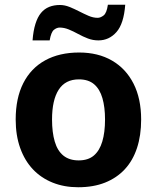

<svg xmlns="http://www.w3.org/2000/svg" viewBox="-20 -778 662 808"><path d="M574 -275Q574 -208 556.5 -155Q539 -102 505 -65.5Q471 -29 422 -9.5Q373 10 309 10Q250 10 201.5 -9.5Q153 -29 118.5 -65.5Q84 -102 65 -155Q46 -208 46 -275Q46 -365 78 -428Q110 -491 170 -524Q230 -557 313 -557Q393 -557 451.5 -523Q510 -489 542 -426Q574 -363 574 -275ZM199 -275Q199 -221 210.5 -182Q222 -143 247 -123Q272 -103 311 -103Q351 -103 375 -123.5Q399 -144 410.5 -182.5Q422 -221 422 -275Q422 -327 411 -365Q400 -403 376 -423.5Q352 -444 312 -444Q255 -444 227 -400.5Q199 -357 199 -275ZM117 -608Q120 -648 129 -677Q138 -706 152.5 -723.5Q167 -741 187 -749Q207 -757 232 -757Q252 -757 272 -749Q292 -741 312.5 -730.5Q333 -720 352.5 -711.5Q372 -703 391 -703Q403 -703 416 -713Q429 -723 434 -758H507Q501 -678 470 -643Q439 -608 394 -608Q371 -608 350 -616Q329 -624 309 -635Q289 -646 269.5 -654Q250 -662 231 -662Q219 -662 207 -652.5Q195 -643 189 -608Z"/></svg>

Font: Noto Sans Hebrew Thin
Style: Bold
Weight: 700
Version: Version 3.001